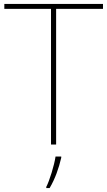

<svg xmlns="http://www.w3.org/2000/svg" viewBox="-20 -734 545 975"><path d="M265 0V-689H503V-714H2V-689H239V0ZM291 67V61H262C256 104 231 185 215 215V221H232C260 174 279 119 291 67Z"/></svg>

Font: Noto Sans Arabic Thin
Style: Regular
Weight: 100
Designer: Monotype Design Team, Nadine Chahine, Nizar Qandah and Khaled Hosny
Foundry: Monotype Imaging Inc.
Version: Version 2.012